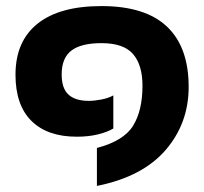

<svg xmlns="http://www.w3.org/2000/svg" viewBox="-20 -504 672 632"><path d="M299 108V-17Q387 -40 418 -90Q449 -140 449 -222Q449 -290 418 -326Q387 -362 314 -362Q247 -362 215 -337.5Q183 -313 183 -259Q183 -213 205.5 -192.5Q228 -172 272 -172Q291 -172 314 -176.5Q337 -181 353 -190V-81Q333 -69 302 -61.5Q271 -54 233 -54Q136 -54 83.5 -106Q31 -158 31 -258Q31 -368 103.5 -426Q176 -484 314 -484Q458 -484 529.5 -416.5Q601 -349 601 -218Q601 -98 525 -10Q449 78 299 108Z"/></svg>

Font: Kanit SemiBold
Style: Regular
Weight: 600
Designer: Katatrad Team
Foundry: CadsonDemak
Version: Version 2.000; ttfautohint (v1.8.3)